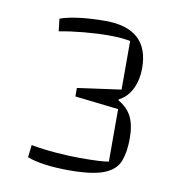

<svg xmlns="http://www.w3.org/2000/svg" viewBox="-57 -794 502 533"><g transform="rotate(10 194.0 -527.0)"><path d="M171 -314Q134 -314 104 -318Q74 -322 53 -330L57 -365Q89 -359 127 -356Q165 -353 196 -353Q226 -353 246 -354Q266 -355 276 -357V-505L153 -519V-543L276 -560V-697Q266 -699 252 -700.5Q238 -702 215 -702Q183 -702 145 -698.5Q107 -695 76 -689L72 -724Q94 -732 127 -736Q160 -740 199 -740Q322 -740 322 -628Q322 -596 309.5 -570Q297 -544 273 -532V-529Q299 -514 310.5 -491Q322 -468 322 -430Q322 -392 312 -366Q302 -340 269.5 -327Q237 -314 171 -314Z"/></g></svg>

Font: Changa ExtraLight ExtraLight
Style: Regular
Weight: 250
Version: Version 3.002; ttfautohint (v1.8.2)